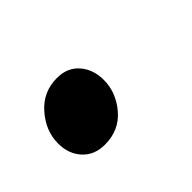

<svg xmlns="http://www.w3.org/2000/svg" viewBox="-42 -237 350 350"><g transform="rotate(-45 133.5 -62.0)"><path d="M82 12Q55 12 39 -5.5Q23 -23 23 -50Q23 -82 46.5 -109Q70 -136 106 -136Q133 -136 148.5 -118Q164 -100 164 -73Q164 -41 141.5 -14.5Q119 12 82 12Z"/></g></svg>

Font: Source Sans 3 Semibold
Style: Italic
Weight: 600
Italic angle: -11°
Designer: Paul D. Hunt
Foundry: Adobe
Version: Version 3.052;hotconv 1.1.0;makeotfexe 2.6.0